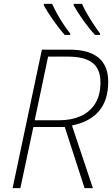

<svg xmlns="http://www.w3.org/2000/svg" viewBox="-20 -970 578 990"><path d="M45 0 196 -714H338Q538 -714 538 -548Q538 -361 351 -323L459 0H416L314 -315H152L85 0ZM159 -350H287Q348 -350 395.5 -371Q443 -392 470.5 -435.5Q498 -479 498 -546Q498 -614 457 -646Q416 -678 332 -678H228ZM470 -790Q440 -822 409.5 -865Q379 -908 360 -942V-950H403Q413 -927 429 -899Q445 -871 463 -844Q481 -817 496 -797V-790ZM314 -790Q285 -822 255 -865Q225 -908 206 -942V-950H249Q259 -927 274.5 -899Q290 -871 308 -844Q326 -817 342 -797V-790Z"/></svg>

Font: Noto Sans Disp ExtLt
Style: Italic
Weight: 200
Italic angle: -12°
Designer: Monotype Design Team
Foundry: Monotype Imaging Inc.
Version: Version 2.000;GOOG;noto-source:20170915:90ef993387c0